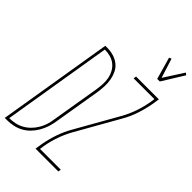

<svg xmlns="http://www.w3.org/2000/svg" viewBox="-317 -1060 1156 1156"><g transform="rotate(45 261.5 -482.0)"><path d="M-34 0 87 -735H104Q131 -735 157 -727.5Q183 -720 203.5 -704Q224 -688 235.5 -665Q247 -642 252 -616Q257 -590 256 -562.5Q255 -535 251 -507L200 -201Q196 -176 187.5 -150.5Q179 -125 165 -101Q151 -77 131.5 -57Q112 -37 88 -24Q64 -11 37.5 -5.5Q11 0 -14 0ZM-14 -18Q10 -18 34 -23Q58 -28 80 -40Q102 -52 120.5 -70.5Q139 -89 152 -111Q165 -133 172.5 -156.5Q180 -180 183 -204L234 -510Q238 -535 239.5 -560Q241 -585 236.5 -609Q232 -633 220.5 -654Q209 -675 191 -689.5Q173 -704 149.5 -710.5Q126 -717 101 -717ZM449 -815 409 -956 424 -962 463 -838 544 -964 557 -954 471 -815ZM228 0 235 -46Q244 -96 261 -145.5Q278 -195 305 -241L454 -504Q479 -548 495 -595Q511 -642 519 -689L523 -717H346L349 -735H543L536 -689Q527 -639 510.5 -589.5Q494 -540 467 -494L318 -231Q293 -187 276.5 -140Q260 -93 252 -46L248 -18H425L422 0Z"/></g></svg>

Font: Iosevka Term Curly Th Obl
Style: Regular
Weight: 100
Italic angle: -9°
Designer: Belleve Invis
Foundry: Belleve Invis
Version: Version 32.3.0